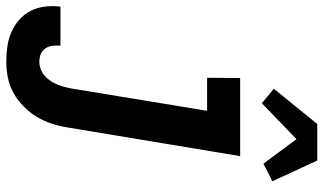

<svg xmlns="http://www.w3.org/2000/svg" viewBox="-299 -576 1028 610"><g transform="rotate(90 215.0 -271.0)"><path d="M106 223Q81 223 57 219.5Q33 216 11.5 206.5Q-10 197 -27.5 181.5Q-45 166 -55.5 145.5Q-66 125 -69 100.5Q-72 76 -69 51H55Q54 64 55.5 76.5Q57 89 64 99Q71 109 82 113.5Q93 118 106 118Q118 118 130 113.5Q142 109 151.5 100.5Q161 92 168 81Q175 70 179.5 58.5Q184 47 187 35Q190 23 192 11L262 -415H157L158 -520H406L315 28Q311 53 303 78Q295 103 281.5 125.5Q268 148 248.5 167.5Q229 187 205.5 200Q182 213 156.5 218Q131 223 106 223ZM238 -589 192 -627 304 -765H420L486 -622L477 -618L430 -594L352 -699Z"/></g></svg>

Font: Iosevka SS18 Extrabold
Style: Italic
Weight: 800
Italic angle: -9°
Monospace: yes
Designer: Belleve Invis
Foundry: Belleve Invis
Version: Version 25.1.1; ttfautohint (v1.8.4)